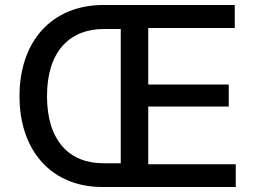

<svg xmlns="http://www.w3.org/2000/svg" viewBox="-20 -748 1026 768"><path d="M389 0H923V-91H573V-322H895V-410H573V-636H919V-728H391C189 -727 58 -585 58 -363C58 -142 189 0 389 0ZM168 -363C168 -541 257 -632 396 -632H463V-95H393C256 -95 168 -187 168 -363Z"/></svg>

Font: Wafeq Medium
Style: Regular
Weight: 500
Designer: Rasmus Andersson & Azza Alameddine
Foundry: Google & TypeTogether
Version: Version 3.000;January 28, 2025;FontCreator 15.0.0.3014 64-bi